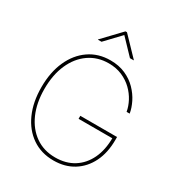

<svg xmlns="http://www.w3.org/2000/svg" viewBox="-219 -1089 1154 1242"><g transform="rotate(30 358.5 -468.5)"><path d="M365.7 9.3Q273.9 9.3 205.6 -37.6Q137.2 -84.5 99.6 -168.5Q62 -252.4 62 -363.3Q62 -475.6 99.9 -559.3Q137.7 -643.1 205.6 -689.9Q273.4 -736.8 363.8 -736.8Q427.2 -736.8 476.3 -714.8Q525.4 -692.9 560.1 -657.2Q594.7 -621.6 615.2 -580.3Q635.7 -539.1 642.1 -500H619.1Q612.8 -537.1 593 -575Q573.2 -612.8 540.8 -644.3Q508.3 -675.8 463.9 -695.1Q419.4 -714.4 363.8 -714.4Q280.3 -714.4 217.3 -670.4Q154.3 -626.5 119.4 -547.6Q84.5 -468.8 84.5 -363.3Q84.5 -259.8 119.1 -180.9Q153.8 -102.1 217 -57.6Q280.3 -13.2 365.7 -13.2Q445.3 -13.2 503.2 -49.6Q561 -85.9 592.8 -152.6Q624.5 -219.2 624.5 -310.5L634.3 -305.7H372.6V-328.1H647V-306.6Q647 -210.9 612.1 -140.1Q577.1 -69.3 513.9 -30Q450.7 9.3 365.7 9.3ZM252 -811.5H225.1V-813.5L352.5 -947.3H363.8L492.2 -813.5V-811.5H464.4L357.9 -922.9Z"/></g></svg>

Font: Inter 20pt Thin
Style: Regular
Weight: 250
Version: Version 4.001;git-66647c0bb